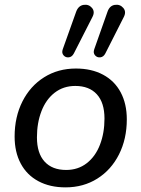

<svg xmlns="http://www.w3.org/2000/svg" viewBox="-20 -788 602 817"><path d="M42.2 -206.9Q42.2 -290.3 75.4 -356.2Q108.6 -422 167.8 -459.2Q227 -496.4 303 -496.4Q369.5 -496.4 418.6 -470.1Q467.6 -443.9 493.6 -395Q519.6 -346.1 519.6 -280.2Q519.6 -196.9 486.4 -131Q453.2 -65.1 394 -27.9Q334.8 9.3 258.8 9.3Q192.3 9.3 143.3 -17Q94.2 -43.3 68.2 -92.1Q42.2 -141 42.2 -206.9ZM424.6 -283.5Q424.6 -351.1 392.1 -386.7Q359.6 -422.3 300.4 -422.3Q249.7 -422.3 212.7 -393.6Q175.7 -365 156.5 -315.1Q137.2 -265.2 137.2 -203.6Q137.2 -136 169.7 -100.4Q202.2 -64.8 261.4 -64.8Q312.1 -64.8 349.1 -93.5Q386.1 -122.2 405.3 -172Q424.6 -221.9 424.6 -283.5ZM381 -578.3 437.4 -738Q446.3 -763.8 468.3 -767.2Q490.4 -770.7 504.5 -754.4Q518.6 -738.1 506.6 -715.3L428.2 -560.5Q420.5 -545.6 406.9 -544Q393.3 -542.4 384.4 -552.6Q375.5 -562.8 381 -578.3ZM247 -578.3 304 -738Q313.5 -763.8 335.5 -767.2Q357.6 -770.7 371.4 -754.4Q385.2 -738.1 373.1 -715.3L294.2 -560.5Q286.4 -545.6 272.8 -544Q259.2 -542.4 250.4 -552.6Q241.5 -562.8 247 -578.3Z"/></svg>

Font: SN Pro Thin
Style: Italic
Weight: 200
Italic angle: -9°
Designer: Tobias Whetton
Foundry: Supernotes
Version: Version 1.003;Glyphs 3.3 (3324)